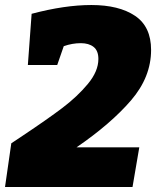

<svg xmlns="http://www.w3.org/2000/svg" viewBox="-26 -745 622 765"><path d="M279 -158H529L502 0H-6L19 -174L64 -204Q163 -270 222.5 -315Q282 -360 324 -410.5Q366 -461 366 -510Q366 -543 347 -558Q328 -573 296 -573Q262 -573 228 -561L202 -486H85L100 -690Q232 -725 338 -725Q448 -725 512 -682Q576 -639 576 -546Q576 -438 496 -345Q416 -252 279 -158Z"/></svg>

Font: Bitter Pro Black
Style: Italic
Weight: 900
Italic angle: -9°
Designer: Sol Matas, and Bitter project Authors
Foundry: Sol Matas
Version: Version 1.010